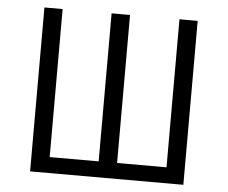

<svg xmlns="http://www.w3.org/2000/svg" viewBox="-50 -748 955 805"><g transform="rotate(5 427.5 -345.0)"><path d="M105 0H750V-689.9H673.3V-66.9H465.3V-689.9H387.7V-66.9H181.6V-689.9H105Z"/></g></svg>

Font: HK Grotesk
Style: Regular
Weight: 400
Designer: Alfredo Marco Pradil and Stefan Peev
Foundry: Hanken Design Co.
Version: Version 1.045;PS 001.045;hotconv 1.0.88;makeotf.lib2.5.64775